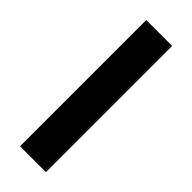

<svg xmlns="http://www.w3.org/2000/svg" viewBox="-237 -738 765 765"><g transform="rotate(45 145.5 -355.5)"><path d="M219 0V-711H73V0Z"/></g></svg>

Font: Asimov
Style: Regular
Weight: 500
Designer: Google
Version: Version 2.000980; 2014